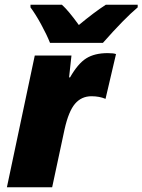

<svg xmlns="http://www.w3.org/2000/svg" viewBox="-20 -786 598 806"><path d="M126 -553H280L270 -461H274Q307 -519 342 -541Q377 -563 432 -563Q457 -563 467 -559L423 -371Q397 -382 364 -382Q322 -382 295 -350.5Q268 -319 251 -243L199 0H9ZM108 -755V-766H240Q267 -742 311 -681Q376 -735 424 -766H558V-755Q502 -708 412 -606H190Q176 -641 152.5 -684Q129 -727 108 -755Z"/></svg>

Font: Noto Sans Display Black
Style: Italic
Weight: 900
Italic angle: -12°
Designer: Monotype Design team
Foundry: Monotype Imaging Inc.
Version: Version 1.000